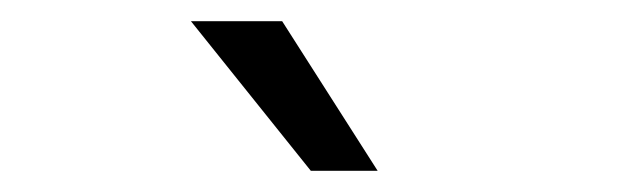

<svg xmlns="http://www.w3.org/2000/svg" viewBox="-20 -734 582 181"><path d="M160 -714H246L336 -573H273Z"/></svg>

Font: RibengUni
Style: Regular
Weight: 400
Designer: (1) Dr. Andrew Glass (Senior Program Manager at Microsoft Corporation)
(2) Bivuti Chakma (Chakma Font Designer & Keyboar
Foundry: Bivuti Chakma
Version: Version 2.2022; Updated on: 03 June 2022; Friday